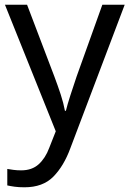

<svg xmlns="http://www.w3.org/2000/svg" viewBox="-20 -556 550 816"><path d="M1 -536H95L211 -231Q226 -191 238 -154.5Q250 -118 256 -85H260Q266 -110 279 -150.5Q292 -191 306 -232L415 -536H510L279 74Q251 150 206.5 195Q162 240 84 240Q60 240 42 237.5Q24 235 11 232V162Q22 164 37.5 166Q53 168 70 168Q116 168 144.5 142Q173 116 189 73L217 2Z"/></svg>

Font: Noto Sans Wancho
Style: Regular
Weight: 400
Designer: Monotype Design Team
Foundry: Monotype Imaging Inc.
Version: Version 2.001; ttfautohint (v1.8.4.7-5d5b)